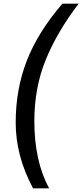

<svg xmlns="http://www.w3.org/2000/svg" viewBox="-20 -790 446 1040"><path d="M318 -770H406Q291 -620 228.5 -468Q166 -316 166 -134Q166 82 246 230H159Q65 55 65 -126Q65 -307 125.5 -462Q186 -617 318 -770Z"/></svg>

Font: Bitter
Style: Italic
Weight: 400
Italic angle: -9°
Designer: Sol Matas
Foundry: Sol Matas
Version: Version 1.001